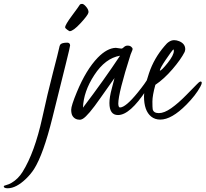

<svg xmlns="http://www.w3.org/2000/svg" viewBox="-218 -613 1086 1014"><path d="M152.3 -373.5C151.7 -382.6 146.8 -387.4 137.7 -387.7C117.2 -387.7 104.5 -384 99.6 -376.5C97.7 -373.5 95.6 -366.6 93.5 -355.7C91.4 -344.8 80.7 -302.4 61.5 -228.5C42.3 -154.6 23.4 -75 4.9 10.3C-21.8 131.7 -56.3 226.4 -98.6 294.4C-113.9 319.2 -133.1 338.4 -156.2 352.1C-166.7 358.2 -176.2 362.3 -184.8 364.3C-193.4 366.2 -197.9 368.5 -198.2 371.1C-198.2 377.9 -191.2 381.3 -177.2 381.3C-147.3 381.3 -114.6 364.1 -79.1 329.6C-62.8 313.6 -49.2 297 -38.1 279.8C-5.5 228.4 26.7 138.3 58.6 9.8L129.4 -274.9C144.7 -336.1 152.3 -369 152.3 -373.5ZM149.9 -448.2C162.6 -448.6 181.6 -462.5 207 -490C232.4 -517.5 246.3 -535.9 248.8 -545.2C251.2 -554.4 247.1 -565.4 236.3 -578.1C227.9 -587.9 220.9 -592.7 215.3 -592.5C209.8 -592.4 206.1 -591.1 204.1 -588.9C200.5 -582.7 186.6 -563.3 162.4 -530.8C138.1 -498.2 126 -477.5 126 -468.8C126 -465.5 129.9 -461.1 137.7 -455.6C144.2 -451 148.3 -448.6 149.9 -448.2Z M416 -318.8C360 -234.2 294.8 -142.7 220.2 -44.4C222.2 -101.1 242 -158.4 279.8 -216.3C318.5 -275.9 363.9 -310.1 416 -318.8ZM393.6 -360.4C363 -359.4 331.4 -342.3 298.8 -309.1C257.5 -266.4 220.5 -205.7 188 -127C167.8 -78.1 157.8 -47 158 -33.4C158.1 -19.9 160.2 -9.6 164.1 -2.4C172.5 12.2 186 19.5 204.6 19.5C208.8 19.2 213.9 17.4 219.7 14.2C238.3 3.1 268.9 -33 311.5 -94.2C354.2 -155.4 379.2 -190.9 386.7 -200.7C385.1 -193.2 380.2 -174.4 372.1 -144.3C363.9 -114.2 359.9 -89 359.9 -68.8C359.9 -26.5 375 -5.4 405.3 -5.4C447.3 -5.4 497.1 -49.3 554.7 -137.2C581.7 -178.2 595.2 -204.6 595.2 -216.3C594.9 -222.5 591.8 -225.9 585.9 -226.6C585.3 -226.2 584.5 -226.1 583.5 -226.1C578.6 -225.1 572 -216.5 563.7 -200.2C555.4 -183.9 537.1 -158.4 508.8 -123.5C466.5 -71.5 435.4 -45.4 415.5 -45.4C410 -45.7 407.1 -52.4 406.7 -65.4C406.7 -102.9 428.4 -189.5 471.7 -325.2C472.3 -327.5 474.3 -332.2 477.5 -339.4C480.8 -346.5 482.4 -351.6 482.4 -354.7C482.4 -357.8 480.1 -361.5 475.3 -365.7C470.6 -370 464.3 -372.1 456.3 -372.1C448.3 -372.1 441.8 -369.5 436.8 -364.3C431.7 -359 426.9 -356.4 422.4 -356.4Z M626 -239.3C626 -247.1 636.3 -266.3 657 -296.9C677.7 -327.5 691.2 -346 697.8 -352.5C699.4 -349.6 700.2 -347 700.2 -344.7C700.2 -329.4 689.5 -308.3 668 -281.2C646.5 -254.2 632.5 -240.2 626 -239.3ZM820.3 -166.5C819.3 -165.2 817 -162.8 813.2 -159.2C809.5 -155.6 793.6 -139.5 765.6 -110.8C737.6 -82.2 711.3 -59.2 686.5 -41.7C661.8 -24.3 640 -15.6 621.1 -15.6C602.2 -15.6 591.3 -22.5 588.4 -36.1C587.4 -42 586.9 -55.5 586.9 -76.7C586.9 -97.8 592.1 -127.3 602.5 -165C633.1 -185.5 663.2 -213.1 692.9 -247.6C722.5 -282.1 744 -312.5 757.3 -338.9C759.3 -345.4 760.3 -350.1 760.3 -353C760.3 -372.6 749.5 -386.7 728 -395.5C718.9 -399.1 710.1 -400.9 701.7 -400.9C684.1 -400.9 667.2 -390.5 650.9 -369.6C614.1 -327 586.8 -279.4 569.1 -226.8C551.4 -174.2 542.5 -133.5 542.5 -104.5C542.5 -53.7 555 -18.1 580.1 2.4C593.4 13.2 609.5 18.6 628.4 18.6C668.5 18.6 714.5 -7.8 766.6 -60.5C799.5 -93.7 823.9 -125.2 839.8 -154.8C845.1 -164.6 847.7 -171.5 847.7 -175.8C845.7 -187.2 836.6 -184.1 820.3 -166.5Z"/></svg>

Font: Kristi
Style: Medium
Weight: 400
Italic angle: -15°
Version: Version 1.003